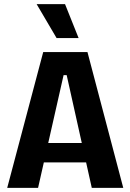

<svg xmlns="http://www.w3.org/2000/svg" viewBox="-20 -913 634 933"><path d="M15 0 190 -660H405L579 0H426L304 -548H289L165 0ZM134 -124V-218H476V-124ZM255 -728 158 -893H296L362 -728Z"/></svg>

Font: Bricolage Grotesque SemiCondensed
Style: Bold
Weight: 700
Width: 4
Designer: Mathieu Triay
Foundry: Atelier Triay
Version: Version 1.001;gftools[0.9.33.dev8+g029e19f]